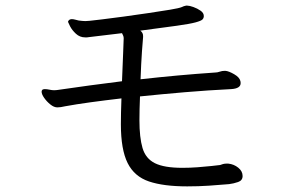

<svg xmlns="http://www.w3.org/2000/svg" viewBox="-20 -675 1040 683"><path d="M792 -93Q812 -91 827.5 -78.5Q843 -66 843 -49Q843 -33 827 -27.5Q811 -22 795 -20Q761 -17 723.5 -14.5Q686 -12 646 -12Q562 -12 510 -29.5Q458 -47 434 -95Q410 -143 410 -233Q410 -252 410.5 -275.5Q411 -299 412 -325Q352 -318 301 -311Q250 -304 212 -297Q195 -293 184 -293Q172 -293 159 -303.5Q146 -314 137 -327Q128 -340 128 -349Q128 -353 131 -356Q135 -358 139 -358Q147 -358 156 -356Q165 -354 173 -354Q177 -354 180.5 -354.5Q184 -355 185 -355Q241 -363 298.5 -371Q356 -379 414 -386Q416 -441 418 -485.5Q420 -530 420 -539Q420 -544 418 -548.5Q416 -553 414 -557L297 -543Q293 -542 289.5 -542Q286 -542 283 -542Q264 -542 250 -555Q236 -568 229 -582Q222 -596 222 -597Q222 -600 225 -603Q229 -607 235 -607Q241 -607 248 -605Q255 -603 260 -602Q268 -601 274 -600.5Q280 -600 284 -600Q288 -600 291.5 -600.5Q295 -601 299 -601Q309 -602 342.5 -606Q376 -610 420 -616Q464 -622 508 -628.5Q552 -635 585 -640.5Q618 -646 627 -650Q631 -652 634 -653Q637 -654 642 -655H646Q654 -655 668 -650Q682 -645 693.5 -637Q705 -629 705 -618Q705 -611 700.5 -606Q696 -601 676 -595.5Q656 -590 609.5 -583.5Q563 -577 479 -566Q489 -559 489 -547V-543Q488 -535 485 -492Q482 -449 480 -393Q613 -408 745 -417Q753 -417 761.5 -420Q770 -423 779 -423H782Q794 -422 813 -411Q832 -400 835 -387Q836 -384 836 -379Q836 -360 802 -358Q721 -354 638 -347Q555 -340 478 -332Q477 -309 476.5 -287Q476 -265 476 -247Q476 -186 487 -148.5Q498 -111 531 -94.5Q564 -78 629 -78Q655 -78 682.5 -80Q710 -82 732.5 -84.5Q755 -87 763 -88Q768 -90 773.5 -91.5Q779 -93 786 -93Z"/></svg>

Font: Moon Stars Kai T
Style: Regular
Weight: 400
Designer: GuiWonder
Version: Version 1.101